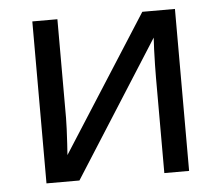

<svg xmlns="http://www.w3.org/2000/svg" viewBox="-44 -585 731 633"><g transform="rotate(-5 321.5 -268.0)"><path d="M168 -536V-209Q168 -197 167 -173Q166 -149 164.5 -125Q163 -101 162 -87L449 -536H557V0H475V-316Q475 -332 475.5 -358Q476 -384 477 -409.5Q478 -435 479 -448L194 0H85V-536Z"/></g></svg>

Font: Noto Sans IKEA
Style: Regular
Weight: 400
Designer: Monotype Design Team
Foundry: Monotype Imaging Inc.
Version: Version 2.001